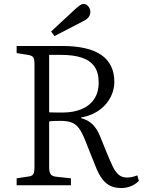

<svg xmlns="http://www.w3.org/2000/svg" viewBox="-20 -935 726 969"><path d="M593 14Q561 14 538 3.5Q515 -7 496.5 -31Q478 -55 462 -96L409 -229Q393 -269 377 -289.5Q361 -310 339.5 -317.5Q318 -325 285 -325Q267 -325 253.5 -324.5Q240 -324 228 -322V-91Q228 -67 235.5 -56Q243 -45 264 -43L338 -35V0H64V-35L123 -44Q142 -46 148 -56Q154 -66 154 -94V-611Q154 -637 147.5 -646Q141 -655 121 -658L64 -667V-703H293Q360 -703 409.5 -691.5Q459 -680 491.5 -657.5Q524 -635 540.5 -601Q557 -567 557 -522Q557 -499 550.5 -476Q544 -453 530.5 -431.5Q517 -410 497 -392Q477 -374 450 -361Q423 -348 389 -342V-339Q426 -329 448.5 -306Q471 -283 486 -245L520 -161Q536 -122 549 -95Q562 -68 578.5 -53.5Q595 -39 621 -39Q635 -39 647.5 -42Q660 -45 673 -50L681 -22Q664 -5 641 4.5Q618 14 593 14ZM296 -367Q349 -367 390 -383.5Q431 -400 454.5 -434Q478 -468 478 -519Q478 -569 456.5 -599.5Q435 -630 393 -644Q351 -658 289 -658H228V-368Q254 -367 270 -367Q286 -367 296 -367ZM255 -753 238 -776 364 -893Q377 -904 385 -909.5Q393 -915 401 -915Q416 -915 426 -902.5Q436 -890 436 -876Q436 -859 426.5 -847.5Q417 -836 398 -827Z"/></svg>

Font: Literata 18pt Light
Style: Regular
Weight: 300
Designer: Latin by Veronika Burian and Jose Scaglione. Greek by Irene Vlachou. Cyrillic by Vera Evstafieva.
Foundry: TypeTogether
Version: Version 3.103;gftools[0.9.29]